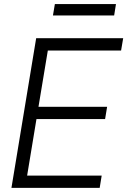

<svg xmlns="http://www.w3.org/2000/svg" viewBox="-20 -913 619 933"><path d="M35.6 0 155.8 -727.5H578.6L568.4 -667.5H212.4L167 -394H500.5L490.7 -334.5H157.2L111.8 -59.6H474.1L464.4 0ZM543.5 -893.1 534.7 -837.9H237.3L246.6 -893.1Z"/></svg>

Font: Inter Tight Light
Style: Italic
Weight: 300
Italic angle: -9.39999°
Designer: Rasmus Andersson
Foundry: rsms
Version: Version 3.004